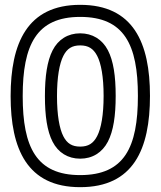

<svg xmlns="http://www.w3.org/2000/svg" viewBox="-20 -735 665 795"><path d="M312 -665C494.4 -665 551 -550.1 551 -338C551 -124.9 494.9 -10 312 -10C130.6 -10 74 -125.4 74 -337C74 -548.6 130.7 -665 312 -665ZM312 -715C92.5 -715 24 -555.8 24 -337C24 -118.1 92.6 40 312 40C532.7 40 601 -117.6 601 -338C601 -557.6 532.2 -715 312 -715ZM459 -338C459 -420.5 449.6 -483.2 426.7 -527.1C403.2 -572.1 362.5 -597 312 -597C261.3 -597 220.8 -571.8 197.7 -526.3C175.3 -482.2 166 -419.5 166 -337C166 -254.5 175.2 -191.9 197.8 -148.1C220.9 -103 261.4 -78 312 -78C362.6 -78 403.2 -103.2 426.7 -148.5C449.6 -192.7 459 -255.5 459 -338ZM409 -338C409 -259.2 398.8 -203.3 382.3 -171.5C366.4 -140.8 345.4 -128 312 -128C278.6 -128 257.7 -140.7 242.2 -170.9C226.1 -202.4 216 -258.1 216 -337C216 -415.9 226.1 -471.8 242.3 -503.7C257.8 -534.2 278.7 -547 312 -547C345.5 -547 366.5 -534.2 382.3 -503.9C398.7 -472.5 409 -416.8 409 -338Z"/></svg>

Font: Fog Sans
Style: Outline
Weight: 700
Foundry: Intel Corporation
Version: Version 1.00